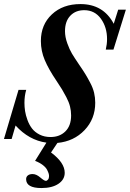

<svg xmlns="http://www.w3.org/2000/svg" viewBox="-45 -697 644 952"><path d="M160.6 235.4Q84.5 235.4 84.5 191.4Q84.5 179.7 93 172.9Q101.6 166 116.7 166Q134.8 166 154.3 182.6Q174.3 199.7 182.1 199.7Q188 199.7 193.1 193.4Q198.2 187 198.2 176.3Q198.2 170.4 196.3 163.6Q194.3 156.7 188.5 145Q182.6 133.3 167.2 121.3Q151.9 109.4 128.9 100.6L185.1 10.3Q98.1 -2 32.2 -74.7L12.7 -7.8H-25.4L46.9 -251.5H85Q76.2 -221.7 76.2 -187Q76.2 -167 79.3 -146.2Q82.5 -125.5 91.3 -101.6Q100.1 -77.6 114 -59.6Q127.9 -41.5 151.6 -29.5Q175.3 -17.6 205.6 -17.6Q251 -17.6 279.3 -45.7Q307.6 -73.7 307.6 -124.5Q307.6 -147.5 302.2 -168.9Q296.9 -190.4 283.7 -215.6Q270.5 -240.7 262.5 -253.7Q254.4 -266.6 234.9 -296.4Q196.3 -353.5 177 -398.9Q157.7 -444.3 157.7 -493.7Q157.7 -574.7 212.2 -625.7Q266.6 -676.8 354 -676.8Q467.3 -676.8 519 -579.1L541 -648.9H579.1L517.6 -451.2H479.5Q485.8 -478 485.8 -503.4Q485.8 -562 455.3 -604.2Q424.8 -646.5 372.6 -646.5Q329.6 -646.5 303.5 -618.9Q277.3 -591.3 277.3 -542.5Q277.3 -513.7 288.6 -482.4Q299.8 -451.2 312 -430.9Q324.2 -410.6 346.7 -377.4Q368.2 -346.2 378.4 -329.3Q388.7 -312.5 402.3 -286.6Q416 -260.7 421.6 -236.8Q427.2 -212.9 427.2 -187.5Q427.2 -107.4 374.3 -51.8Q321.3 3.9 239.7 11.7L208 59.1Q275.9 109.4 275.9 159.7Q275.9 193.4 244.6 214.4Q213.4 235.4 160.6 235.4Z"/></svg>

Font: Elstob 18pt SemiBold
Style: Italic
Weight: 600
Italic angle: -20°
Designer: Peter S. Baker
Version: Version 1.015